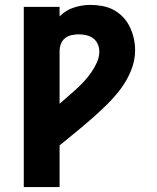

<svg xmlns="http://www.w3.org/2000/svg" viewBox="-20 -763 640 783"><path d="M77 0V-735H223V-696Q247 -721 280.5 -732Q314 -743 349 -743Q373 -743 397.5 -738.5Q422 -734 443.5 -722.5Q465 -711 482 -693Q499 -675 509.5 -653Q520 -631 525.5 -607Q531 -583 531 -558Q531 -516 514.5 -475.5Q498 -435 472.5 -401Q447 -367 416.5 -337Q386 -307 354 -279Q322 -251 289 -224Q256 -197 223 -170V0ZM223 -340Q240 -355 257.5 -370Q275 -385 292 -400.5Q309 -416 324.5 -433Q340 -450 353 -469Q366 -488 375.5 -509Q385 -530 385 -553Q385 -569 378.5 -583.5Q372 -598 359.5 -607Q347 -616 331.5 -619.5Q316 -623 301 -623Q286 -623 271 -619.5Q256 -616 244.5 -606.5Q233 -597 228 -583Q223 -569 223 -554Z"/></svg>

Font: Iosevka SS04 Heavy Extended
Style: Regular
Weight: 900
Width: 7
Monospace: yes
Designer: Belleve Invis
Foundry: Belleve Invis
Version: Version 19.0.0; ttfautohint (v1.8.4)